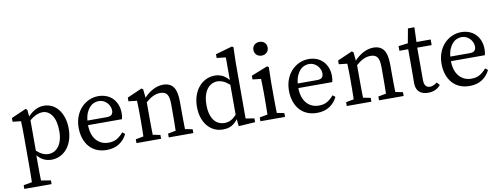

<svg xmlns="http://www.w3.org/2000/svg" viewBox="-73 -1137 4659 1782"><g transform="rotate(-10 2256.5 -245.5)"><path d="M202 -93Q257 -42 313 -42Q341 -42 365.5 -54Q390 -66 408.5 -90Q427 -114 437.5 -150Q448 -186 448 -234Q448 -331 413 -382.5Q378 -434 323 -434Q300 -434 270 -422.5Q240 -411 202 -379ZM196 -416Q265 -491 347 -491Q387 -491 422 -474Q457 -457 482.5 -424.5Q508 -392 523 -346Q538 -300 538 -242Q538 -184 522.5 -136.5Q507 -89 479.5 -55.5Q452 -22 414 -3.5Q376 15 332 15Q297 15 264 1Q231 -13 199 -50V28Q199 67 199.5 107.5Q200 148 201 188L292 203V238H35V203L115 189Q116 148 116.5 108Q117 68 117 28V-261Q117 -302 116 -329Q115 -356 114 -386L36 -395V-430L175 -491L190 -481Z M904 -285Q940 -285 952 -300Q964 -315 964 -337Q964 -358 955.5 -377.5Q947 -397 932.5 -412Q918 -427 898.5 -436Q879 -445 856 -445Q835 -445 812.5 -436.5Q790 -428 771.5 -408.5Q753 -389 739.5 -358.5Q726 -328 722 -285ZM720 -242Q722 -149 766 -99Q810 -49 882 -49Q930 -49 962 -69Q994 -89 1021 -121L1045 -102Q1019 -48 970.5 -16.5Q922 15 853 15Q802 15 761 -2Q720 -19 691 -51.5Q662 -84 646 -130Q630 -176 630 -233Q630 -290 648 -337.5Q666 -385 697.5 -419Q729 -453 771 -472Q813 -491 860 -491Q899 -491 933.5 -478Q968 -465 993 -440Q1018 -415 1032.5 -379Q1047 -343 1047 -298Q1047 -281 1045 -267Q1043 -253 1040 -242Z M1670 -36V0H1438V-36L1512 -50Q1513 -87 1513.5 -131Q1514 -175 1514 -210V-298Q1514 -366 1495 -393Q1476 -420 1432 -420Q1397 -420 1364.5 -405Q1332 -390 1294 -357V-210Q1294 -177 1294.5 -132.5Q1295 -88 1296 -50L1366 -36V0H1134V-36L1208 -50Q1209 -88 1209.5 -132Q1210 -176 1210 -210V-261Q1210 -302 1209 -329Q1208 -356 1207 -386L1128 -395V-430L1267 -491L1282 -481L1290 -400Q1327 -441 1374.5 -466Q1422 -491 1470 -491Q1535 -491 1566.5 -448Q1598 -405 1598 -306V-210Q1598 -175 1598.5 -131.5Q1599 -88 1600 -50Z M2086 -382Q2052 -411 2025 -422.5Q1998 -434 1973 -434Q1945 -434 1920 -422Q1895 -410 1876 -385.5Q1857 -361 1846 -324Q1835 -287 1835 -236Q1835 -186 1845.5 -149.5Q1856 -113 1874.5 -89Q1893 -65 1918 -53.5Q1943 -42 1973 -42Q2005 -42 2031.5 -55.5Q2058 -69 2086 -99ZM2252 -36V0L2096 10L2089 -57Q2063 -22 2030 -3.5Q1997 15 1949 15Q1903 15 1865.5 -3Q1828 -21 1801 -54Q1774 -87 1759.5 -132.5Q1745 -178 1745 -233Q1745 -290 1761 -337.5Q1777 -385 1805.5 -419Q1834 -453 1873 -472Q1912 -491 1958 -491Q1994 -491 2026 -476.5Q2058 -462 2089 -426V-639L2004 -649V-684L2161 -729L2175 -721L2171 -579V-49Z M2420 -598Q2391 -598 2372 -616Q2353 -634 2353 -663Q2353 -692 2372 -709.5Q2391 -727 2420 -727Q2449 -727 2468 -709.5Q2487 -692 2487 -663Q2487 -634 2468 -616Q2449 -598 2420 -598ZM2534 -36V0H2302V-36L2377 -50Q2378 -88 2378.5 -132.5Q2379 -177 2379 -210V-260Q2379 -301 2378 -328.5Q2377 -356 2376 -386L2297 -395V-430L2451 -491L2466 -481L2463 -345V-210Q2463 -177 2463.5 -132.5Q2464 -88 2465 -50Z M2886 -285Q2922 -285 2934 -300Q2946 -315 2946 -337Q2946 -358 2937.5 -377.5Q2929 -397 2914.5 -412Q2900 -427 2880.5 -436Q2861 -445 2838 -445Q2817 -445 2794.5 -436.5Q2772 -428 2753.5 -408.5Q2735 -389 2721.5 -358.5Q2708 -328 2704 -285ZM2702 -242Q2704 -149 2748 -99Q2792 -49 2864 -49Q2912 -49 2944 -69Q2976 -89 3003 -121L3027 -102Q3001 -48 2952.5 -16.5Q2904 15 2835 15Q2784 15 2743 -2Q2702 -19 2673 -51.5Q2644 -84 2628 -130Q2612 -176 2612 -233Q2612 -290 2630 -337.5Q2648 -385 2679.5 -419Q2711 -453 2753 -472Q2795 -491 2842 -491Q2881 -491 2915.5 -478Q2950 -465 2975 -440Q3000 -415 3014.5 -379Q3029 -343 3029 -298Q3029 -281 3027 -267Q3025 -253 3022 -242Z M3652 -36V0H3420V-36L3494 -50Q3495 -87 3495.5 -131Q3496 -175 3496 -210V-298Q3496 -366 3477 -393Q3458 -420 3414 -420Q3379 -420 3346.5 -405Q3314 -390 3276 -357V-210Q3276 -177 3276.5 -132.5Q3277 -88 3278 -50L3348 -36V0H3116V-36L3190 -50Q3191 -88 3191.5 -132Q3192 -176 3192 -210V-261Q3192 -302 3191 -329Q3190 -356 3189 -386L3110 -395V-430L3249 -491L3264 -481L3272 -400Q3309 -441 3356.5 -466Q3404 -491 3452 -491Q3517 -491 3548.5 -448Q3580 -405 3580 -306V-210Q3580 -175 3580.5 -131.5Q3581 -88 3582 -50Z M4000 -43Q3981 -18 3950.5 -4Q3920 10 3882 10Q3829 10 3798.5 -17.5Q3768 -45 3768 -104Q3768 -123 3768.5 -141.5Q3769 -160 3769 -189V-420H3686V-464L3775 -475L3800 -611H3861L3856 -473H3990V-420H3854V-116Q3854 -77 3868.5 -59.5Q3883 -42 3909 -42Q3939 -42 3976 -70Z M4324 -285Q4360 -285 4372 -300Q4384 -315 4384 -337Q4384 -358 4375.5 -377.5Q4367 -397 4352.5 -412Q4338 -427 4318.5 -436Q4299 -445 4276 -445Q4255 -445 4232.5 -436.5Q4210 -428 4191.5 -408.5Q4173 -389 4159.5 -358.5Q4146 -328 4142 -285ZM4140 -242Q4142 -149 4186 -99Q4230 -49 4302 -49Q4350 -49 4382 -69Q4414 -89 4441 -121L4465 -102Q4439 -48 4390.5 -16.5Q4342 15 4273 15Q4222 15 4181 -2Q4140 -19 4111 -51.5Q4082 -84 4066 -130Q4050 -176 4050 -233Q4050 -290 4068 -337.5Q4086 -385 4117.5 -419Q4149 -453 4191 -472Q4233 -491 4280 -491Q4319 -491 4353.5 -478Q4388 -465 4413 -440Q4438 -415 4452.5 -379Q4467 -343 4467 -298Q4467 -281 4465 -267Q4463 -253 4460 -242Z"/></g></svg>

Font: SourceSerifPro
Style: Book
Weight: 400
Designer: Frank Grießhammer
Foundry: Adobe Systems Incorporated
Version: Version 1.014;PS Version 1.0;hotconv 1.0.73;makeotf.lib2.5.5